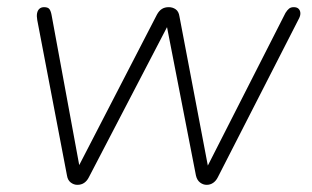

<svg xmlns="http://www.w3.org/2000/svg" viewBox="-20 -510 870 536"><path d="M196 6Q186 6 177.5 -0.5Q169 -7 167 -20L84 -454Q82 -465 83.5 -473Q85 -481 90 -485.5Q95 -490 103 -490Q114 -490 118 -484.5Q122 -479 124 -468L208 -12H182L418 -469Q424 -480 432 -485Q440 -490 451 -490Q462 -490 470.5 -484Q479 -478 481 -464L567 -12H542L777 -474Q782 -482 787 -486Q792 -490 800 -490Q809 -490 813.5 -485.5Q818 -481 818.5 -474Q819 -467 815 -459L588 -15Q583 -5 575 0.5Q567 6 557 6Q547 6 538.5 -0.5Q530 -7 527 -20L443 -451H455L228 -15Q223 -5 215 0.5Q207 6 196 6Z"/></svg>

Font: Nunito ExtraLight ExtraLight
Style: Italic
Weight: 250
Italic angle: -9°
Version: Version 3.602